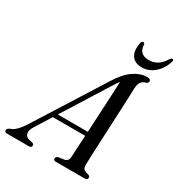

<svg xmlns="http://www.w3.org/2000/svg" viewBox="-246 -1008 1060 1141"><g transform="rotate(30 283.5 -438.0)"><path d="M91 -111Q71 -79 77.8 -58.8Q84.5 -38.5 109 -33.5L129 -29Q141.5 -25 141.5 -15.5Q141.5 0 122.5 0H-25.5Q-44.5 0 -44.5 -14.5Q-44.5 -26 -24 -35Q12.5 -45 57.5 -117L345.5 -573.5Q389.5 -645 435.5 -676.5Q481.5 -708 527.5 -708Q552 -708 551.5 -692.5Q551.5 -681 538.5 -675.5Q519 -672 507.2 -657Q495.5 -642 494 -613.5Q493.5 -594 491.8 -552.2Q490 -510.5 487.5 -455.5Q485 -400.5 482.2 -341.5Q479.5 -282.5 477 -228Q474.5 -173.5 472.8 -132.5Q471 -91.5 471 -74Q471 -55 478.2 -46Q485.5 -37 515 -30Q525.5 -25.5 525.5 -15.5Q525 0 507 0H306.5Q291.5 0 291.5 -14Q291.5 -25 305.5 -30.5L349.5 -37.5Q372.5 -43.5 374 -73.5Q374.5 -92.5 376.8 -131.8Q379 -171 382 -221H160ZM369 -554.5 177.5 -249.5H383.5Q387 -312 390.5 -379.8Q394 -447.5 397 -506.8Q400 -566 401.5 -602.5Q395 -594.5 387 -583Q379 -571.5 369 -554.5ZM483 -799.5Q515 -799.5 540.5 -815Q566 -830.5 587.5 -865.5Q595.5 -876.5 602.5 -876.5Q615 -876.5 609 -858.5Q591 -804.5 553.2 -772.8Q515.5 -741 468 -741Q420.5 -741 399.2 -772.8Q378 -804.5 388.5 -859.5Q391.5 -876.5 403.5 -876.5Q411.5 -876.5 413.5 -865.5Q415.5 -830 433.5 -814.8Q451.5 -799.5 483 -799.5Z"/></g></svg>

Font: Fraunces 144pt Soft
Style: Italic
Weight: 400
Italic angle: -16°
Version: Version 1.000;[b76b70a41]